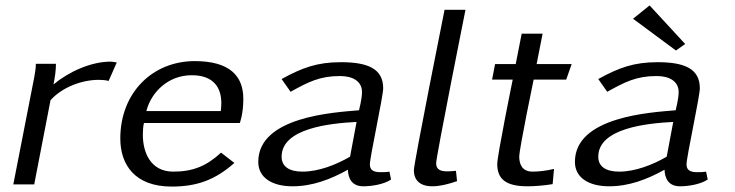

<svg xmlns="http://www.w3.org/2000/svg" viewBox="-20 -679 2707 707"><path d="M29 0H106L166 -310C208 -357 280 -385 344 -385C356 -385 369 -384 380 -381L410 -449C402 -450 395 -452 387 -452C314 -452 232 -414 177 -368C182 -394 186 -418 186 -444H112C112 -427 109 -411 106 -394Z M423 -169C423 -72 477 8 612 8C706 8 773 -17 843 -79L794 -117C741 -68 691 -47 618 -47C534 -47 506 -118 506 -183C506 -198 507 -213 510 -226H863C863 -226 876 -259 876 -315C876 -400 825 -454 697 -454C542 -454 423 -338 423 -169ZM519 -270C536 -338 598 -402 686 -402C767 -402 795 -356 795 -299C795 -290 794 -280 793 -270Z M931 -83C931 -24 983 7 1057 7C1130 7 1196 -18 1261 -54C1262 -23 1275 7 1318 7C1348 7 1394 0 1420 -18L1414 -47C1403 -45 1391 -45 1380 -45C1350 -45 1342 -57 1342 -74C1342 -101 1391 -324 1391 -354C1391 -428 1331 -450 1235 -450C1149 -450 1093 -430 1017 -388L1050 -341C1115 -377 1157 -399 1232 -399C1280 -399 1313 -379 1313 -340C1313 -315 1302 -273 1302 -273C1211 -265 931 -250 931 -83ZM1017 -102C1017 -207 1196 -225 1293 -230L1269 -102C1217 -72 1153 -47 1094 -47C1046 -47 1017 -65 1017 -102Z M1504 -52C1504 -18 1524 7 1572 7C1600 7 1635 -2 1663 -12L1659 -50C1647 -49 1637 -48 1627 -48C1603 -48 1586 -54 1586 -78C1586 -102 1694 -643 1694 -643H1617C1617 -643 1504 -79 1504 -52Z M1792 -386H1868C1868 -386 1811 -107 1811 -75C1811 -21 1841 7 1922 7C1951 7 1985 4 2015 -1L2020 -57C1995 -51 1966 -47 1941 -47C1903 -47 1892 -74 1892 -102C1892 -131 1945 -386 1945 -386H2065L2085 -443H1956L1978 -555H1901L1879 -443H1803Z M2097 -83C2097 -24 2149 7 2223 7C2296 7 2362 -18 2427 -54C2428 -23 2441 7 2484 7C2514 7 2560 0 2586 -18L2580 -47C2569 -45 2557 -45 2546 -45C2516 -45 2508 -57 2508 -74C2508 -101 2557 -324 2557 -354C2557 -428 2497 -450 2401 -450C2315 -450 2259 -430 2183 -388L2216 -341C2281 -377 2323 -399 2398 -399C2446 -399 2479 -379 2479 -340C2479 -315 2468 -273 2468 -273C2377 -265 2097 -250 2097 -83ZM2183 -102C2183 -207 2362 -225 2459 -230L2435 -102C2383 -72 2319 -47 2260 -47C2212 -47 2183 -65 2183 -102ZM2311 -610 2469 -493 2503 -517 2372 -659Z"/></svg>

Font: KpSans
Style: Italic
Weight: 400
Italic angle: -11°
Version: Version 0.66